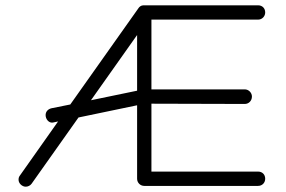

<svg xmlns="http://www.w3.org/2000/svg" viewBox="-20 -701 1080 724"><path d="M551 -54V-310L903 -309C918 -309 930 -321 930 -337C930 -351 918 -364 903 -364H551V-627H953C969 -627 980 -640 980 -654C980 -670 969 -681 953 -681H521C512 -681 505 -675 502 -670L245 -307L175 -293C161 -290 152 -280 152 -267C152 -252.4 162.8 -238.6 176.1 -238.6C177.4 -238.6 178.7 -238.7 180 -239L199 -243L55 -39C51 -34 50 -29 50 -23C50 -10 63 3 77 3C85 3 94 -1 99 -8L276 -258L497 -304V-27C497 -12 509 0 524 0H953C969 0 980 -12 980 -27C980 -43 969 -54 953 -54ZM323 -323 497 -569V-359Z"/></svg>

Font: Comic Neue
Style: Normal
Weight: 400
Designer: Craig Rozynski
Foundry: Craig Rozynski
Version: Version 2.003